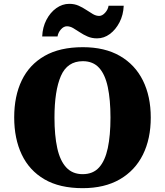

<svg xmlns="http://www.w3.org/2000/svg" viewBox="-20 -971 860 1001"><path d="M411 10Q291 10 212 -36Q133 -82 93.5 -165Q54 -248 54 -359Q54 -470 93.5 -552Q133 -634 212.5 -679.5Q292 -725 412 -725Q526 -725 605 -679.5Q684 -634 725 -551.5Q766 -469 766 -358Q766 -247 725 -164.5Q684 -82 604.5 -36Q525 10 411 10ZM411 -63Q465 -63 496.5 -98Q528 -133 542 -199Q556 -265 556 -358Q556 -451 542 -517Q528 -583 496.5 -617.5Q465 -652 412 -652Q331 -652 297.5 -575Q264 -498 264 -358Q264 -265 278.5 -199Q293 -133 325.5 -98Q358 -63 411 -63ZM486 -771Q459 -771 437 -780.5Q415 -790 396.5 -802.5Q378 -815 361.5 -824.5Q345 -834 329 -834Q312 -834 297.5 -817.5Q283 -801 280 -781H200Q202 -829 222 -867.5Q242 -906 273.5 -928.5Q305 -951 341 -951Q368 -951 389.5 -941.5Q411 -932 429.5 -919.5Q448 -907 464.5 -897.5Q481 -888 497 -888Q513 -888 528 -904.5Q543 -921 546 -941H625Q623 -893 603 -854.5Q583 -816 552.5 -793.5Q522 -771 486 -771Z"/></svg>

Font: Noto Serif Hebrew Black
Style: Regular
Weight: 900
Version: Version 2.003